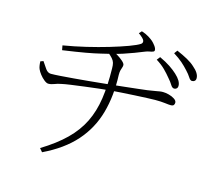

<svg xmlns="http://www.w3.org/2000/svg" viewBox="-112 -899 1225 1090"><g transform="rotate(15 500.0 -354.0)"><path d="M853 -492Q841 -492 831.5 -508Q822 -524 805 -543Q789 -563 768 -584Q747 -605 715 -625L730 -644Q767 -627 793 -609.5Q819 -592 836 -576Q873 -542 873 -514Q873 -503 867 -497.5Q861 -492 853 -492ZM205 31Q290 -21 345 -75Q400 -129 431 -192Q462 -255 473.5 -333Q485 -411 483 -511Q483 -531 479.5 -543.5Q476 -556 465.5 -568Q455 -580 434 -597L457 -611Q472 -605 491.5 -593Q511 -581 525.5 -568Q540 -555 540 -546Q540 -538 537 -530.5Q534 -523 531.5 -513Q529 -503 529 -486Q534 -363 505.5 -262Q477 -161 408 -83Q339 -5 222 51ZM155 -334Q145 -334 130.5 -345.5Q116 -357 104 -372.5Q92 -388 87 -400Q80 -415 79 -445L96 -451Q110 -429 123.5 -410.5Q137 -392 155 -392Q175 -392 210.5 -394.5Q246 -397 288 -400.5Q330 -404 372 -408Q414 -412 448.5 -415.5Q483 -419 502 -421Q536 -425 577 -429Q618 -433 654 -437.5Q690 -442 709 -444Q741 -449 755.5 -451.5Q770 -454 778 -455.5Q786 -457 797 -457Q813 -457 832 -452Q851 -447 865.5 -437.5Q880 -428 880 -416Q880 -409 876 -402.5Q872 -396 857 -396Q847 -396 824 -399Q801 -402 766 -402Q750 -402 717 -400.5Q684 -399 645 -397Q606 -395 569 -392.5Q532 -390 506 -388Q481 -386 441.5 -381.5Q402 -377 359 -371.5Q316 -366 280.5 -361Q245 -356 228 -352Q206 -348 189 -341Q172 -334 155 -334ZM177 -565Q243 -576 310.5 -592Q378 -608 438.5 -626Q499 -644 543.5 -660.5Q588 -677 606 -689Q617 -697 613 -709.5Q609 -722 578 -744L592 -759Q617 -751 634.5 -740Q652 -729 661 -721Q670 -713 680.5 -699Q691 -685 691 -674Q691 -667 683 -664Q675 -661 663 -659Q651 -657 639 -652Q612 -641 583 -630Q554 -619 523.5 -609Q493 -599 461 -591Q431 -584 398.5 -576Q366 -568 316 -559Q266 -550 182 -538ZM939 -560Q929 -560 919 -576Q909 -592 892 -610Q874 -630 853.5 -648Q833 -666 801 -686L815 -705Q852 -689 879 -674Q906 -659 923 -643Q961 -611 961 -582Q961 -571 955 -565.5Q949 -560 939 -560Z"/></g></svg>

Font: Noto Serif HK ExtraLight
Style: Regular
Weight: 200
Designer: Ryoko NISHIZUKA 西塚涼子 (kana & ideographs); Frank Grießhammer (Latin, Greek & Cyrillic); Wenlong ZHANG 张文龙 (bopomofo); San
Foundry: Adobe
Version: Version 2.002-H1;hotconv 1.1.0;makeotfexe 2.6.0